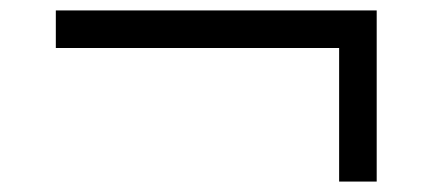

<svg xmlns="http://www.w3.org/2000/svg" viewBox="-20 -458 829 368"><path d="M630 -110V-366H87V-438H702V-110Z"/></svg>

Font: Orkney Medium
Style: Regular
Weight: 500
Designer: Samuel Oakes and Alfredo Marco Pradil
Foundry: Alfredo Marco Pradil
Version: 1.0; ttfautohint (v1.5)